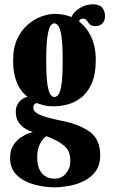

<svg xmlns="http://www.w3.org/2000/svg" viewBox="-20 -594 508 864"><path d="M225.5 249Q179.5 249 133.2 236.2Q87 223.5 56.2 194.5Q25.5 165.5 25.5 116.5Q25.5 82 40.2 59.2Q55 36.5 74.8 23.8Q94.5 11 110 5.5Q125.5 0 127.5 0Q124.5 -1 112.5 -5.5Q100.5 -10 86.2 -20.2Q72 -30.5 61.5 -47.8Q51 -65 51 -91Q51 -108 57 -120.8Q63 -133.5 72.5 -142Q82 -150.5 92 -154.5Q94.5 -155.5 98.8 -156.8Q103 -158 104.5 -158Q103 -159 93 -167.5Q83 -176 70.5 -194.5Q58 -213 48.5 -244.2Q39 -275.5 39 -321Q39 -380.5 58.5 -420.8Q78 -461 107.8 -485.5Q137.5 -510 169.2 -520.8Q201 -531.5 225.5 -531.5Q282.5 -531.5 324 -505.2Q365.5 -479 388.2 -432.5Q411 -386 411 -325.5Q411 -257.5 391.5 -215.8Q372 -174 342 -152.2Q312 -130.5 280.2 -123Q248.5 -115.5 224.5 -115.5Q192 -115.5 171.5 -121.8Q151 -128 145.5 -130Q145 -130 145 -130Q145 -130 144.5 -130Q139.5 -130 134.8 -124.5Q130 -119 130 -108Q130 -92 156.2 -78.8Q182.5 -65.5 255.5 -51Q336 -35.5 383.5 -1.2Q431 33 431 104.5Q431 149 409.8 177.5Q388.5 206 355.8 221.5Q323 237 288 243Q253 249 225.5 249ZM225.5 210Q257.5 210 277 186.2Q296.5 162.5 296.5 133.5Q296.5 105.5 289 88Q281.5 70.5 258 53.5Q248.5 46.5 235.2 39.5Q222 32.5 209.5 27Q197 21.5 189 19Q183 22 173 33.2Q163 44.5 155.2 64.5Q147.5 84.5 147.5 115.5Q147.5 146 157 167Q166.5 188 184 199Q201.5 210 225.5 210ZM224.5 -157.5Q234 -157.5 242.5 -167.5Q251 -177.5 256.5 -212.8Q262 -248 262 -323.5Q262 -395.5 256.5 -430.8Q251 -466 242.2 -477.5Q233.5 -489 224.5 -489Q215.5 -489 207.2 -477.5Q199 -466 193.5 -430.2Q188 -394.5 188 -322Q188 -246.5 193.8 -211.8Q199.5 -177 208 -167.2Q216.5 -157.5 224.5 -157.5ZM292.5 -489Q299 -529 330.5 -551.8Q362 -574.5 398 -574.5Q428 -574.5 440.2 -559.2Q452.5 -544 452.5 -522Q452.5 -500 440.5 -488.2Q428.5 -476.5 410 -476.5Q391 -476.5 383.5 -485Q376 -493.5 370.8 -501.8Q365.5 -510 352.5 -510Q346.5 -510 341 -506.5Q335.5 -503 335.5 -489Z"/></svg>

Font: Imbue Thin 10pt Black
Style: Regular
Weight: 900
Version: Version 1.102